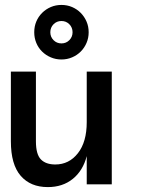

<svg xmlns="http://www.w3.org/2000/svg" viewBox="-20 -744 586 775"><path d="M23.9 -455.1H125V-173.8Q125 -121.1 145 -100.6Q165 -80.1 203.1 -80.1Q258.8 -80.1 294.4 -125.5Q330.1 -170.9 330.1 -251V-455.1H431.2V0H330.1V-113.8Q314.9 -55.2 273.9 -22Q232.9 11.2 172.9 11.2Q103 11.2 63.5 -34.4Q23.9 -80.1 23.9 -173.8ZM118.2 -613.8Q118.2 -637.2 126.5 -657Q134.8 -676.8 149.9 -691.9Q165 -707 185.1 -715.6Q205.1 -724.1 228 -724.1Q251 -724.1 271 -715.6Q291 -707 305.9 -691.9Q320.8 -676.8 329.3 -657Q337.9 -637.2 337.9 -613.8Q337.9 -590.8 329.3 -570.8Q320.8 -550.8 305.9 -535.9Q291 -521 271 -512.5Q251 -503.9 228 -503.9Q205.1 -503.9 185.1 -512.5Q165 -521 149.9 -535.9Q134.8 -550.8 126.5 -570.8Q118.2 -590.8 118.2 -613.8ZM183.1 -613.8Q183.1 -595.2 196 -582Q209 -568.8 228 -568.8Q247.1 -568.8 260 -582Q272.9 -595.2 272.9 -613.8Q272.9 -632.8 260 -646Q247.1 -659.2 228 -659.2Q209 -659.2 196 -646Q183.1 -632.8 183.1 -613.8Z"/></svg>

Font: Anonymous Pro
Style: Bold
Weight: 700
Monospace: yes
Designer: Mark Simonson
Version: Version 1.003